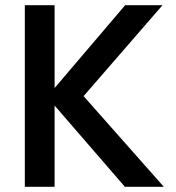

<svg xmlns="http://www.w3.org/2000/svg" viewBox="-20 -715 673 735"><path d="M458 0 189 -311V0H75V-695H189V-378L459 -695H602L300 -347L607 0Z"/></svg>

Font: MSTAGE Medium
Style: Regular
Weight: 500
Designer: Ninad Kale (Devanagari), Jonny Pinhorn (Latin)
Foundry: Indian Type Foundry
Version: 4.004